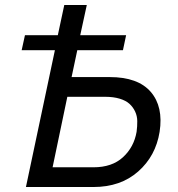

<svg xmlns="http://www.w3.org/2000/svg" viewBox="-20 -750 714 770"><path d="M419.9 -440.9Q533.2 -440.9 584.5 -381.6Q635.7 -322.3 620.1 -221.2Q604.5 -124 533.9 -62Q463.4 0 355 0H84L200.2 -548.8H66.9L80.1 -608.9H211.9L237.8 -730H328.1L301.8 -608.9H485.8L473.1 -548.8H290L267.1 -440.9ZM527.8 -221.2Q530.8 -243.7 530.5 -264.2Q530.3 -284.7 522 -302.5Q513.7 -320.3 499.3 -333.5Q484.9 -346.7 460 -354.2Q435.1 -361.8 401.9 -361.8H250L190.9 -79.1H355Q429.2 -79.1 473.1 -119.4Q517.1 -159.7 527.8 -221.2Z"/></svg>

Font: Rawline Medium
Style: Italic
Weight: 500
Italic angle: -12°
Designer: Matt McInerney, Pablo Impallari, Rodrigo Fuenzalida
Foundry: Matt McInerney, Pablo Impallari, Rodrigo Fuenzalida
Version: Version 4.020;PS 004.020;hotconv 1.0.88;makeotf.lib2.5.64775